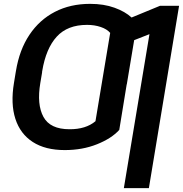

<svg xmlns="http://www.w3.org/2000/svg" viewBox="-20 -757 935 981"><path d="M895 -727.5 740.7 204.1H612.8L743.7 -582.5L665.5 -551.8L627.9 -326.2H627.4L589.4 -93.3Q550.3 -49.8 475.8 -20Q401.4 9.8 311 9.8Q211.4 9.8 147.5 -31.5Q83.5 -72.8 58.6 -149.7Q33.7 -226.6 51.3 -333L60.1 -386.7L61.5 -394.5Q79.1 -502.4 130.4 -579.1Q181.6 -655.8 260.5 -696.5Q339.4 -737.3 440.4 -737.3Q510.7 -737.3 565.2 -717.5Q619.6 -697.8 652.3 -667.5L797.9 -727.5ZM194.8 -388.2H195.3L186 -333Q167.5 -223.1 201.9 -159.9Q236.3 -96.7 335 -96.7Q418.5 -96.2 467.8 -137.7L512.7 -407.2L543 -588.9Q526.4 -608.4 494.6 -619.1Q462.9 -629.9 424.8 -629.9Q324.7 -629.9 269.8 -569.6Q214.8 -509.3 195.8 -394.5Z"/></svg>

Font: Inter Display SemiBold
Style: Italic
Weight: 600
Italic angle: -9.39999°
Designer: Rasmus Andersson
Foundry: rsms
Version: Version 4.000;git-a52131595